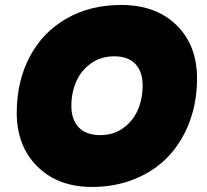

<svg xmlns="http://www.w3.org/2000/svg" viewBox="-20 -740 828 767"><path d="M767.1 -426.8Q767.1 -332 736.6 -251.7Q706.1 -171.4 651.6 -114.3Q597.2 -57.1 518.8 -25.1Q440.4 6.8 347.2 6.8Q211.4 6.8 129.2 -75Q46.9 -156.7 46.9 -289.1Q46.9 -415.5 98.9 -513.7Q150.9 -611.8 245.8 -666Q340.8 -720.2 463.9 -720.2Q602.5 -720.2 684.8 -639.9Q767.1 -559.6 767.1 -426.8ZM265.1 -316.9Q265.1 -261.7 294.7 -231Q324.2 -200.2 380.9 -200.2Q433.1 -200.2 472.2 -228.3Q511.2 -256.3 530.5 -301Q549.8 -345.7 549.8 -398.9Q549.8 -453.6 520.8 -484.4Q491.7 -515.1 436 -515.1Q383.8 -515.1 344.2 -487.3Q304.7 -459.5 284.9 -414.8Q265.1 -370.1 265.1 -316.9Z"/></svg>

Font: SVN-Poppins Black
Style: Italic
Weight: 900
Italic angle: -10°
Designer: Ninad Kale (Devanagari), Jonny Pinhorn (Latin)
Foundry: Indian Type Foundry
Version: Version 3.002 2017